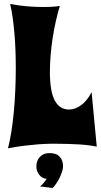

<svg xmlns="http://www.w3.org/2000/svg" viewBox="-20 -728 505 962"><path d="M464.8 6.8Q447.8 2.9 424.6 0Q401.4 -2.9 376.2 -4.4Q351.1 -5.9 326.4 -6.6Q301.8 -7.3 282 -7.6Q262.2 -7.8 249.5 -7.8Q236.8 -7.8 235.8 -7.8Q205.6 -7.3 170.4 -4.9Q140.1 -2.4 101.3 2.2Q62.5 6.8 20 15.1Q29.8 -22.5 37.1 -69.1Q44.4 -115.7 49.3 -168Q54.2 -220.2 56.6 -275.9Q59.1 -331.5 59.1 -387.2Q59.1 -433.1 57.4 -477.8Q55.7 -522.5 52 -563.5Q48.3 -604.5 43.2 -641.1Q38.1 -677.7 30.8 -708Q81.5 -698.7 122.8 -695.8Q164.1 -692.9 195.8 -692.9Q215.8 -692.9 231.4 -693.6Q247.1 -694.3 257.8 -695.3Q270.5 -696.8 279.8 -698.2Q269 -663.1 259.8 -622.1Q250.5 -581.1 243.9 -537.8Q237.3 -494.6 233.6 -451.2Q230 -407.7 230 -368.2Q230 -317.9 236.3 -282Q242.7 -246.1 255.1 -223.4Q267.6 -200.7 285.4 -189.9Q303.2 -179.2 326.2 -179.2Q356.9 -179.2 387 -201.4Q417 -223.6 439 -266.1ZM295.9 105Q295.9 117.7 290.8 133.1Q285.6 148.4 278.1 163.8Q270.5 179.2 261.2 192.6Q252 206.1 243.7 213.9L180.7 206.1Q190.4 198.2 198.7 188.5Q207 178.7 213.9 168Q202.6 167.5 193.1 162.1Q183.6 156.7 176.8 148.2Q169.9 139.6 166 128.7Q162.1 117.7 162.1 105Q162.1 94.7 165.5 83Q168.9 71.3 176.8 61.5Q184.6 51.8 197.3 45.4Q210 39.1 229 39.1Q262.7 39.1 279.3 57.4Q295.9 75.7 295.9 105Z"/></svg>

Font: Spicy Rice
Style: Regular
Weight: 400
Version: Version 1.000